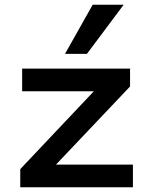

<svg xmlns="http://www.w3.org/2000/svg" viewBox="-20 -786 629 806"><path d="M65 0V-76L410 -441L416 -403H73V-498H526V-423L178 -56L173 -95H538V0ZM253 -560 369 -766H499L345 -560Z"/></svg>

Font: Nunito Sans 7pt SemiExpanded SemiBold
Style: Regular
Weight: 600
Width: 6
Designer: Vernon Adams
Foundry: Vernon Adams
Version: Version 3.101;gftools[0.9.27]